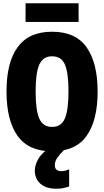

<svg xmlns="http://www.w3.org/2000/svg" viewBox="-20 -920 640 1180"><path d="M300 10Q156 10 88 -85Q20 -180 20 -358Q20 -537 89 -631Q158 -725 300 -725Q445 -725 512.5 -629Q580 -533 580 -357Q580 -182 513 -86Q446 10 300 10ZM300 -140Q357 -140 379 -192.5Q401 -245 401 -360Q401 -470 379.5 -522Q358 -574 300 -574Q245 -574 222 -524Q199 -474 199 -358Q199 -242 221.5 -191Q244 -140 300 -140ZM325 240Q265 240 229.5 210Q194 180 194 128Q194 94 215.5 56.5Q237 19 296 -21L375 0Q343 33 330 53Q317 73 317 95Q317 132 357 132Q370 132 383 128.5Q396 125 405 121V226Q391 231 371 235.5Q351 240 325 240ZM137 -785V-900H463V-785Z"/></svg>

Font: Noto Sans Mono Black
Style: Regular
Weight: 900
Designer: Monotype Design Team
Foundry: Monotype Imaging Inc.
Version: Version 2.014